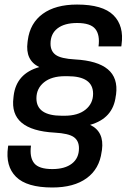

<svg xmlns="http://www.w3.org/2000/svg" viewBox="-20 -812 566 844"><path d="M252 -303.2H263.2Q322.8 -303.2 356 -330.1Q389.2 -356.9 389.2 -399.9Q389.2 -477.1 276.9 -477.1H266.1Q206.5 -477.1 173.3 -450Q140.1 -422.9 140.1 -379.9Q140.1 -303.2 252 -303.2ZM220.2 -229Q120.6 -234.4 75.2 -272.5Q29.8 -310.5 39.1 -382.8L40 -391.1Q51.8 -488.8 152.8 -517.1Q90.3 -546.9 101.1 -627L102.1 -634.8Q111.8 -710.4 168 -751.2Q224.1 -792 318.8 -792Q431.2 -792 478.5 -745.4Q525.9 -698.7 514.2 -615.2L513.2 -607.9H413.1Q419.9 -658.7 398.9 -684.8Q377.9 -710.9 318.8 -710.9Q263.7 -710.9 232.9 -687.3Q202.1 -663.6 202.1 -620.1Q202.1 -586.9 225.1 -570.6Q248 -554.2 309.1 -550.8Q408.7 -545.4 454.1 -507.3Q499.5 -469.2 490.2 -397L488.8 -389.2Q477.1 -291.5 376 -263.2Q439 -233.4 428.2 -152.8L426.8 -145Q417 -69.3 360.8 -28.6Q304.7 12.2 210 12.2Q97.7 12.2 50.5 -34.7Q3.4 -81.5 15.1 -165L16.1 -171.9H116.2Q109.4 -120.6 130.1 -94.7Q150.9 -68.8 210 -68.8Q265.1 -68.8 296.1 -92.8Q327.1 -116.7 327.1 -160.2Q327.1 -193.4 304.2 -209.5Q281.2 -225.6 220.2 -229Z"/></svg>

Font: Cooper Hewitt
Style: Medium Italic
Weight: 708
Designer: Village Type and Design LLC
Foundry: Cooper Hewitt Smithsonian Design Museum
Version: 1.000